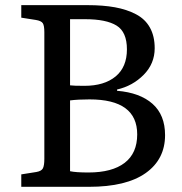

<svg xmlns="http://www.w3.org/2000/svg" viewBox="-20 -720 700 740"><path d="M62 0V-47.9L120.1 -57.1Q140.1 -60.5 145.5 -71.5Q150.9 -82.5 150.9 -107.9V-596.2Q150.9 -621.1 145 -630.4Q139.2 -639.6 118.2 -643.1L62 -651.9V-700.2H316.9Q377.4 -700.2 423.1 -691.9Q468.8 -683.6 504.2 -665Q539.6 -646.5 557.9 -613.5Q576.2 -580.6 576.2 -534.2Q576.2 -474.6 533.7 -431.6Q491.2 -388.7 431.2 -375V-370.1Q519.5 -362.8 567.9 -319.8Q616.2 -276.9 616.2 -199.2Q616.2 -106 541.5 -53Q466.8 0 323.2 0ZM305.2 -389.2Q381.8 -389.2 425.5 -425.3Q469.2 -461.4 469.2 -529.8Q469.2 -596.7 429.4 -621.3Q389.6 -646 308.1 -646H250V-391.1Q263.2 -389.2 305.2 -389.2ZM320.8 -55.2Q412.1 -55.2 460.4 -92.3Q508.8 -129.4 508.8 -202.1Q508.8 -336.9 325.2 -336.9Q280.8 -336.9 250 -333V-60.1Q272.5 -55.2 320.8 -55.2Z"/></svg>

Font: Literata Book
Style: Regular
Weight: 400
Designer: Latin by Veronika Burian and Jose Scaglione. Greek by Irene Vlachou. Cyrillic by Vera Evstafieva
Foundry: TypeTogether
Version: Version 2.003;PS 002.003;hotconv 1.0.88;makeotf.lib2.5.64775